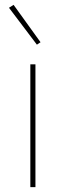

<svg xmlns="http://www.w3.org/2000/svg" viewBox="-20 -771 271 791"><path d="M132 -587 147 -597 36 -751 17 -739ZM126 0V-506H105V0Z"/></svg>

Font: IBM Plex Devanagari Thin
Style: Regular
Weight: 100
Designer: Mike Abbink, Paul van der Laan, Pieter van Rosmalen, Erin McLaughlin
Foundry: Bold Monday
Version: Version 1.0